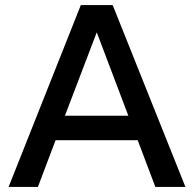

<svg xmlns="http://www.w3.org/2000/svg" viewBox="-20 -740 768 760"><path d="M595 0H714L426 -720H300L14 0H130L200 -185H525ZM237 -282 363 -612 488 -282Z"/></svg>

Font: Aspekta 500
Style: Regular
Weight: 500
Designer: Ivo Dolenc
Version: Version 2.100